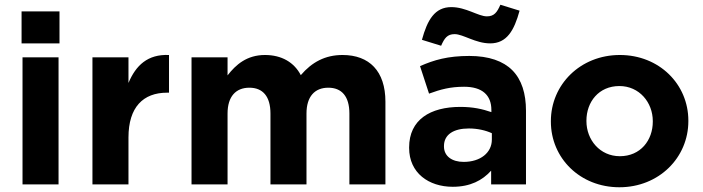

<svg xmlns="http://www.w3.org/2000/svg" viewBox="-20 -778 2966 810"><path d="M71 -730V-595H231V-730ZM75 -536V0H227V-536Z M370 -536V0H522V-198C522 -326 584 -387 685 -387H693V-546C603 -550 553 -502 522 -428V-536Z M788 -536V0H940V-299C940 -371 975 -408 1032 -408C1089 -408 1121 -371 1121 -299V0H1273V-299C1273 -371 1308 -408 1365 -408C1422 -408 1454 -371 1454 -299V0H1606V-349C1606 -478 1538 -546 1425 -546C1352 -546 1296 -516 1249 -461C1221 -515 1168 -546 1098 -546C1021 -546 975 -505 940 -460V-536Z M1890 10C1964 10 2015 -17 2052 -58V0H2199V-311C2199 -383 2181 -442 2141 -482C2103 -520 2043 -542 1960 -542C1869 -542 1811 -525 1752 -499L1790 -383C1839 -401 1880 -412 1938 -412C2014 -412 2053 -377 2053 -314V-305C2015 -318 1976 -327 1922 -327C1795 -327 1706 -273 1706 -156V-154C1706 -48 1789 10 1890 10ZM1936 -95C1887 -95 1853 -119 1853 -160V-162C1853 -210 1893 -236 1958 -236C1995 -236 2029 -228 2055 -216V-189C2055 -134 2007 -95 1936 -95ZM1760 -610 1841 -585C1855 -617 1867 -634 1898 -634C1934 -634 1986 -595 2048 -595C2118 -595 2149 -649 2172 -733L2091 -758C2077 -726 2065 -709 2034 -709C1998 -709 1946 -748 1884 -748C1814 -748 1783 -694 1760 -610Z M2593 12C2760 12 2884 -113 2884 -267V-269C2884 -423 2761 -546 2595 -546C2428 -546 2304 -421 2304 -267V-265C2304 -111 2427 12 2593 12ZM2595 -119C2511 -119 2454 -188 2454 -267V-269C2454 -348 2506 -415 2593 -415C2677 -415 2734 -346 2734 -267V-265C2734 -186 2682 -119 2595 -119Z"/></svg>

Font: Mission
Style: Bold
Weight: 700
Version: Version 1.000;FEAKit 1.0